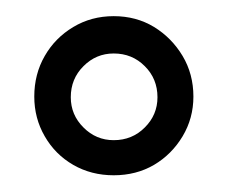

<svg xmlns="http://www.w3.org/2000/svg" viewBox="-20 -687 278 233"><path d="M118 -474.3Q90.8 -474.3 68.9 -486.9Q46.9 -499.6 34.3 -521.6Q21.6 -543.5 21.6 -569.8Q21.6 -597.1 34.3 -619.1Q46.9 -641.1 68.9 -654.2Q90.8 -667.4 118 -667.4Q145.3 -667.4 166.9 -654.3Q188.4 -641.1 201.6 -619.1Q214.7 -597.1 214.7 -569.8Q214.7 -543.5 201.6 -521.6Q188.4 -499.6 166.9 -486.9Q145.3 -474.3 118 -474.3ZM118 -516.9Q140.4 -516.9 155.7 -532.3Q171.1 -547.6 171.1 -569Q171.1 -591.4 155.7 -606.7Q140.4 -622.1 118 -622.1Q96.6 -622.1 81.3 -606.7Q65.9 -591.4 65.9 -569Q65.9 -547.6 81.3 -532.3Q96.6 -516.9 118 -516.9Z"/></svg>

Font: Faustina Light
Style: Regular
Weight: 300
Designer: Alfonso Garcia
Foundry: http://www.omnibus-type.com
Version: Version 1.200